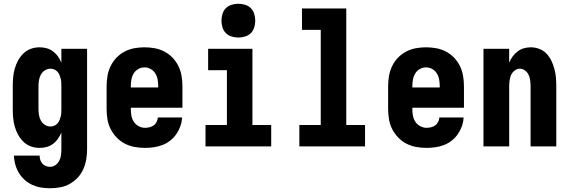

<svg xmlns="http://www.w3.org/2000/svg" viewBox="-20 -780 3040 1023"><path d="M247 223Q222 223 198 219Q174 215 152 205Q130 195 111.5 178.5Q93 162 80.5 141Q68 120 61.5 96.5Q55 73 54 49H191Q191 60 194.5 71.5Q198 83 205.5 91.5Q213 100 224 104.5Q235 109 247 109Q262 109 275.5 99.5Q289 90 296 76Q303 62 305 46.5Q307 31 307 15V-74Q300 -57 289 -41Q278 -25 262.5 -13.5Q247 -2 228.5 3Q210 8 191 8Q167 8 144.5 0Q122 -8 105 -24.5Q88 -41 76.5 -62Q65 -83 58.5 -106Q52 -129 50 -152.5Q48 -176 48 -200V-320Q48 -344 50 -367.5Q52 -391 58.5 -414Q65 -437 76.5 -458Q88 -479 105 -495.5Q122 -512 144.5 -520Q167 -528 191 -528Q210 -528 228.5 -523Q247 -518 262.5 -506.5Q278 -495 289 -479Q300 -463 307 -446V-520H444V15Q444 42 439.5 69Q435 96 424 121Q413 146 394.5 166Q376 186 352 199.5Q328 213 301 218Q274 223 247 223ZM249 -106Q259 -106 269 -110Q279 -114 286 -122Q293 -130 297 -139.5Q301 -149 303.5 -159Q306 -169 306.5 -179.5Q307 -190 307 -200V-320Q307 -330 306.5 -340.5Q306 -351 303.5 -361Q301 -371 297 -380.5Q293 -390 286 -398Q279 -406 269 -410Q259 -414 249 -414Q233 -414 219 -405Q205 -396 197.5 -382Q190 -368 187.5 -352Q185 -336 185 -320V-200Q185 -184 187.5 -168Q190 -152 197.5 -138Q205 -124 219 -115Q233 -106 249 -106Z M752 8Q725 8 697.5 3Q670 -2 645.5 -14.5Q621 -27 601.5 -47.5Q582 -68 569.5 -92.5Q557 -117 552.5 -144.5Q548 -172 548 -200V-320Q548 -347 552.5 -374.5Q557 -402 569 -427Q581 -452 600 -472Q619 -492 643.5 -505Q668 -518 695.5 -523Q723 -528 750 -528Q777 -528 804.5 -523Q832 -518 856.5 -505Q881 -492 900 -472Q919 -452 931 -427Q943 -402 947.5 -374.5Q952 -347 952 -320V-206H677V-200Q677 -182 680 -164.5Q683 -147 692.5 -132Q702 -117 718.5 -108Q735 -99 752 -99Q765 -99 777 -102Q789 -105 799 -112Q809 -119 814.5 -130.5Q820 -142 821 -154H950Q949 -130 941 -107.5Q933 -85 919.5 -65.5Q906 -46 887 -31Q868 -16 846 -7.5Q824 1 800 4.5Q776 8 752 8ZM823 -314V-320Q823 -338 820 -355.5Q817 -373 808 -388Q799 -403 783.5 -412Q768 -421 750 -421Q732 -421 716.5 -412Q701 -403 692 -388Q683 -373 680 -355.5Q677 -338 677 -320V-314Z M1075 0V-114H1189V-406H1089V-520H1325V-114H1425V0ZM1250 -580Q1232 -580 1214 -585.5Q1196 -591 1183.5 -603.5Q1171 -616 1165.5 -634Q1160 -652 1160 -670Q1160 -688 1165.5 -706Q1171 -724 1183.5 -736.5Q1196 -749 1214 -754.5Q1232 -760 1250 -760Q1268 -760 1286 -754.5Q1304 -749 1316.5 -736.5Q1329 -724 1334.5 -706Q1340 -688 1340 -670Q1340 -652 1334.5 -634Q1329 -616 1316.5 -603.5Q1304 -591 1286 -585.5Q1268 -580 1250 -580Z M1575 0V-114H1689V-621H1589V-735H1825V-114H1925V0Z M2252 8Q2225 8 2197.5 3Q2170 -2 2145.5 -14.5Q2121 -27 2101.5 -47.5Q2082 -68 2069.5 -92.5Q2057 -117 2052.5 -144.5Q2048 -172 2048 -200V-320Q2048 -347 2052.5 -374.5Q2057 -402 2069 -427Q2081 -452 2100 -472Q2119 -492 2143.5 -505Q2168 -518 2195.5 -523Q2223 -528 2250 -528Q2277 -528 2304.5 -523Q2332 -518 2356.5 -505Q2381 -492 2400 -472Q2419 -452 2431 -427Q2443 -402 2447.5 -374.5Q2452 -347 2452 -320V-206H2177V-200Q2177 -182 2180 -164.5Q2183 -147 2192.5 -132Q2202 -117 2218.5 -108Q2235 -99 2252 -99Q2265 -99 2277 -102Q2289 -105 2299 -112Q2309 -119 2314.5 -130.5Q2320 -142 2321 -154H2450Q2449 -130 2441 -107.5Q2433 -85 2419.5 -65.5Q2406 -46 2387 -31Q2368 -16 2346 -7.5Q2324 1 2300 4.5Q2276 8 2252 8ZM2323 -314V-320Q2323 -338 2320 -355.5Q2317 -373 2308 -388Q2299 -403 2283.5 -412Q2268 -421 2250 -421Q2232 -421 2216.5 -412Q2201 -403 2192 -388Q2183 -373 2180 -355.5Q2177 -338 2177 -320V-314Z M2556 0V-520H2693V-446Q2700 -463 2711 -478.5Q2722 -494 2737 -505.5Q2752 -517 2770.5 -522.5Q2789 -528 2808 -528Q2831 -528 2853.5 -519.5Q2876 -511 2892 -494Q2908 -477 2918 -456Q2928 -435 2934 -412.5Q2940 -390 2942 -366.5Q2944 -343 2944 -320V0H2807V-320Q2807 -335 2805 -350.5Q2803 -366 2797 -380Q2791 -394 2778 -404Q2765 -414 2750 -414Q2735 -414 2722 -404Q2709 -394 2703 -380Q2697 -366 2695 -350.5Q2693 -335 2693 -320V0Z"/></svg>

Font: Iosevka Curly Heavy
Style: Regular
Weight: 900
Monospace: yes
Designer: Belleve Invis
Foundry: Belleve Invis
Version: Version 22.1.2; ttfautohint (v1.8.4)